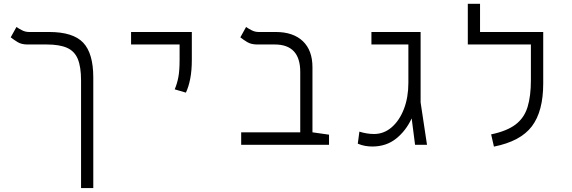

<svg xmlns="http://www.w3.org/2000/svg" viewBox="-20 -752 2970 997"><path d="M464.4 -349.6V224.6H400.9V-334Q400.9 -404.8 384 -445.6Q367.2 -486.3 328.1 -503.7Q289.1 -521 222.7 -521H122.6Q91.8 -521 71.5 -533.4Q51.3 -545.9 35.6 -558.1L65.4 -611.8Q76.7 -604 94 -595Q111.3 -585.9 130.9 -585.9H234.9Q359.4 -585.9 411.9 -530.5Q464.4 -475.1 464.4 -349.6Z M945.3 -271 887.2 -288.1Q899.9 -317.9 906.2 -351.6Q912.6 -385.3 912.6 -441.4V-521H660.6V-585.9H976.1V-441.4Q976.1 -385.3 967.8 -343Q959.5 -300.8 945.3 -271Z M1688.5 -52.7V0H1232.4V-64.9H1539.1V-378.4Q1539.1 -521 1406.7 -521H1315.4Q1284.7 -521 1263.9 -533.4Q1243.2 -545.9 1228 -558.1L1257.8 -611.8Q1269 -604 1286.4 -595Q1303.7 -585.9 1323.2 -585.9H1411.6Q1502.4 -585.9 1552.5 -538.3Q1602.5 -490.7 1602.5 -402.8V-64.9Z M1913.1 8.8Q1895 8.8 1876.5 5.6Q1857.9 2.4 1837.9 -5.9L1846.2 -68.4Q1885.3 -56.2 1921.9 -56.2Q1973.6 -56.2 2013.9 -91.1Q2054.2 -126 2077.4 -186Q2100.6 -246.1 2100.6 -322.3V-521H1908.7V-585.9H2164.1V-220.2L2197.3 0H2135.3L2117.7 -137.2Q2087.9 -72.8 2036.6 -32Q1985.4 8.8 1913.1 8.8Z M2736.8 -585.9H2800.8V-318.4Q2800.8 -173.8 2741.7 -95.9Q2682.6 -18.1 2544.9 9.3L2530.3 -54.2Q2612.3 -71.3 2657.2 -105.5Q2702.1 -139.6 2719.5 -196.3Q2736.8 -252.9 2736.8 -335.9V-521H2409.2V-732.4H2472.7V-585.9Z"/></svg>

Font: Cascadia Code NF Light
Style: Regular
Weight: 300
Monospace: yes
Designer: Aaron Bell
Foundry: Saja Typeworks
Version: Version 2404.023; ttfautohint (v1.8.4)